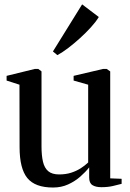

<svg xmlns="http://www.w3.org/2000/svg" viewBox="-20 -828 583 858"><path d="M433 8.5Q407.5 8.5 393 -0.8Q378.5 -10 378.5 -34.5V-80Q362.5 -59.5 338.5 -38.5Q314.5 -17.5 284.2 -3.8Q254 10 217 10Q136.5 10 102 -32.5Q67.5 -75 67.5 -170.5L67 -449.5L9.5 -468V-489L136 -520H151L165.5 -509V-174Q165.5 -133.5 172 -105.5Q178.5 -77.5 195.5 -63Q212.5 -48.5 244.5 -48.5Q274 -48.5 298 -56.2Q322 -64 341 -76.2Q360 -88.5 374 -102V-449.5L309 -468V-489L441 -520H456.5L472.5 -509V-31L523.5 -29V-6.5Q507 -2 484.5 3.2Q462 8.5 433 8.5ZM236 -582 216.5 -598 347 -808.5 421.5 -752Q408.5 -730.5 386.2 -706Q364 -681.5 337.5 -657.5Q311 -633.5 284.8 -613.5Q258.5 -593.5 237 -582Z"/></svg>

Font: Merriweather 120pt
Style: Regular
Weight: 400
Version: Version 2.100